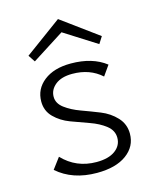

<svg xmlns="http://www.w3.org/2000/svg" viewBox="-104 -738 653 814"><g transform="rotate(-15 222.5 -330.5)"><path d="M229 -609 88 -519 68 -549 229 -667 390 -549 371 -519ZM126 -353Q126 -324 154 -303Q182 -282 222 -267.5Q262 -253 302 -237Q342 -221 370 -191Q398 -161 398 -119Q398 -63 351 -28.5Q304 6 221 6Q114 6 46 -54L82 -102Q142 -39 231 -39Q284 -39 313 -60.5Q342 -82 342 -116Q342 -148 314 -170Q286 -192 246 -206Q206 -220 166 -235Q126 -250 98 -278Q70 -306 70 -347Q70 -402 114 -436.5Q158 -471 232 -471Q327 -471 386 -425L355 -381Q304 -427 227 -427Q179 -427 152.5 -405.5Q126 -384 126 -353Z"/></g></svg>

Font: EauTestSC Semilight
Style: Regular
Weight: 300
Designer: Christian Thalmann (Catharsis Fonts)
Version: Version 0.001;PS 000.001;hotconv 1.0.88;makeotf.lib2.5.64775